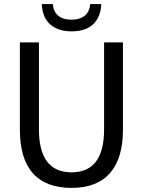

<svg xmlns="http://www.w3.org/2000/svg" viewBox="-20 -907 697 937"><path d="M77 0ZM77 -274V-700H170V-276Q170 -66 329 -66Q488 -66 488 -276V-700H580V-274Q580 -134 516.5 -62Q453 10 329 10Q204 10 140.5 -61.5Q77 -133 77 -274ZM184 -887H238Q240 -852 263 -831.5Q286 -811 329 -811Q369 -811 393 -830Q417 -849 420 -887H474Q472 -825 435.5 -789.5Q399 -754 329 -754Q264 -754 225.5 -787.5Q187 -821 184 -887Z"/></svg>

Font: Sarabun
Style: Regular
Weight: 400
Designer: Suppakit Chalermlarp | Katatrad Co.,Ltd.
Foundry: Cadson Demak Co.,Ltd.
Version: Version 1.000; ttfautohint (v1.6)